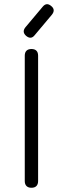

<svg xmlns="http://www.w3.org/2000/svg" viewBox="-20 -887 297 907"><path d="M103.5 -717.5Q82.5 -736 100 -758L181.5 -855Q200 -877.5 222 -858.5Q243.5 -841 225.5 -818L144 -721Q126.5 -698.5 103.5 -717.5ZM128.5 0Q113.5 0 105.2 -8.2Q97 -16.5 97 -31.5V-624Q97 -639.5 105.2 -647.5Q113.5 -655.5 128.5 -655.5Q144 -655.5 152 -647.5Q160 -639.5 160 -624V-31.5Q160 -16.5 152 -8.2Q144 0 128.5 0Z"/></svg>

Font: Jura Light Medium
Style: Regular
Weight: 500
Version: Version 5.106